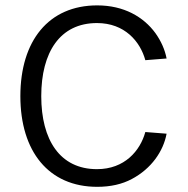

<svg xmlns="http://www.w3.org/2000/svg" viewBox="-20 -702 710 727"><path d="M136.2 -337.9C136.2 -503.4 206.5 -614.7 347.2 -614.7C451.7 -614.7 510.7 -545.4 530.3 -474.1L610.8 -480.5C604.5 -513.7 590.3 -545.9 568.4 -576.7C523.4 -638.2 449.2 -681.6 348.1 -681.6C164.1 -681.6 57.1 -547.4 57.1 -337.9C57.1 -128.9 164.1 5.4 348.1 5.4C398.4 5.4 442.4 -4.4 479.5 -24.4C553.2 -63.5 598.6 -129.4 610.8 -195.8L530.3 -202.1C510.7 -130.9 451.7 -61.5 347.2 -61.5C206.5 -61.5 136.2 -172.9 136.2 -337.9Z"/></svg>

Font: Estedad Regular
Style: Regular
Weight: 400
Designer: Amin Abedi
Version: Version 7.3